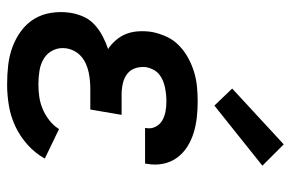

<svg xmlns="http://www.w3.org/2000/svg" viewBox="-159 -651 818 540"><g transform="rotate(90 250.0 -381.0)"><path d="M218 8Q190 8 163.5 5Q137 2 112.5 -7Q88 -16 67 -31.5Q46 -47 33 -68.5Q20 -90 16 -116.5Q12 -143 16 -170Q19 -189 27 -207Q35 -225 50 -238.5Q65 -252 82.5 -261Q100 -270 118 -276Q104 -285 92.5 -298.5Q81 -312 75 -328Q69 -344 68 -362.5Q67 -381 70 -400Q74 -420 83 -440Q92 -460 108 -475.5Q124 -491 143.5 -501.5Q163 -512 183 -518Q203 -524 224 -526Q245 -528 265 -528Q288 -528 310.5 -525.5Q333 -523 354 -516.5Q375 -510 393 -498.5Q411 -487 423.5 -470Q436 -453 440.5 -431Q445 -409 441 -387Q441 -385 440.5 -383Q440 -381 440 -380H340Q340 -380 340 -381Q340 -382 340 -382Q343 -397 336.5 -409.5Q330 -422 318.5 -428.5Q307 -435 293.5 -437.5Q280 -440 265 -440Q255 -440 245.5 -439Q236 -438 226 -436Q216 -434 206.5 -430Q197 -426 189 -419.5Q181 -413 176 -403.5Q171 -394 169 -384Q167 -368 171.5 -353.5Q176 -339 187.5 -330Q199 -321 214.5 -317.5Q230 -314 246 -314H303L288 -226H231Q220 -226 208 -225Q196 -224 184 -221.5Q172 -219 160.5 -214Q149 -209 139.5 -201Q130 -193 124 -182Q118 -171 116 -159Q113 -139 121 -122Q129 -105 144.5 -95.5Q160 -86 179 -83Q198 -80 218 -80Q235 -80 252.5 -82.5Q270 -85 286.5 -92Q303 -99 318 -110.5Q333 -122 343 -138L426 -98Q411 -71 387 -49.5Q363 -28 335 -15Q307 -2 277 3Q247 8 218 8ZM277 -575 229 -625 386 -770 446 -710Z"/></g></svg>

Font: Iosevka SS04 Semibold
Style: Italic
Weight: 600
Italic angle: -9°
Monospace: yes
Designer: Belleve Invis
Foundry: Belleve Invis
Version: Version 19.0.0; ttfautohint (v1.8.4)